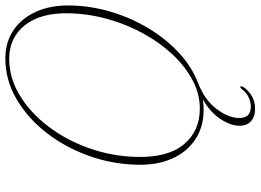

<svg xmlns="http://www.w3.org/2000/svg" viewBox="-145 -605 950 700"><g transform="rotate(-90 330.0 -255.0)"><path d="M466.5 -710.5Q527 -710.5 571 -680.2Q615 -650 638.5 -596Q662 -542 660 -470Q658 -393 635.2 -319.8Q612.5 -246.5 573.8 -183.8Q535 -121 484.8 -75.2Q434.5 -29.5 377.5 -8Q315 16.5 282.8 59.5Q250.5 102.5 250 139.5Q248 184.5 292 184.5Q308.5 184.5 326.2 176Q344 167.5 355 151.5Q359 146 363 146.5Q367.5 146.5 365 153Q357 169.5 335 184.8Q313 200 284.5 200Q254 200 237.5 184.5Q221 169 221.5 142Q222 110.5 246.2 73.5Q270.5 36.5 318 9.5Q306 11 297 11.8Q288 12.5 280.5 12.5Q218 12.5 172 -17.8Q126 -48 101.5 -103.2Q77 -158.5 79.5 -233.5Q82 -325 113.5 -410.5Q145 -496 198.2 -563.5Q251.5 -631 320.5 -670.8Q389.5 -710.5 466.5 -710.5ZM108 -232Q105 -118.5 153.5 -60Q202 -1.5 283.5 -1.5Q336 -1 386.2 -27.2Q436.5 -53.5 480 -99.5Q523.5 -145.5 557 -206Q590.5 -266.5 610 -335.5Q629.5 -404.5 631.5 -476Q634.5 -579.5 589 -638Q543.5 -696.5 465.5 -696.5Q396 -696.5 332.8 -658.2Q269.5 -620 219.5 -554.5Q169.5 -489 139.8 -405.5Q110 -322 108 -232Z"/></g></svg>

Font: Fraunces 144pt Soft Thin
Style: Italic
Weight: 100
Italic angle: -16°
Version: Version 1.000;[0bf87f6ff]